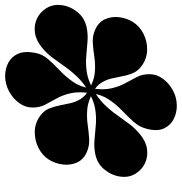

<svg xmlns="http://www.w3.org/2000/svg" viewBox="0 -832 724 765"><g transform="rotate(-90 362.5 -450.0)"><path d="M388 -441 377.5 -458Q413 -478.5 436.5 -502.8Q460 -527 478 -552.5Q496 -578 513.5 -601.8Q531 -625.5 554.5 -645Q583.5 -669 613.8 -673.2Q644 -677.5 669.8 -665.5Q695.5 -653.5 711 -629Q728.5 -602 724 -567.2Q719.5 -532.5 696.2 -503.8Q673 -475 634 -467Q606.5 -461.5 577.8 -464Q549 -466.5 518.8 -469Q488.5 -471.5 456 -466.5Q423.5 -461.5 388 -441ZM210 -255Q181 -231 150.8 -226.8Q120.5 -222.5 94.8 -234.5Q69 -246.5 53.5 -271Q36 -298 40.8 -332.8Q45.5 -367.5 68.8 -396.2Q92 -425 131 -433Q159 -438.5 187.5 -436Q216 -433.5 246.2 -430.8Q276.5 -428 309 -433Q341.5 -438 377 -458.5L387.5 -441.5Q352 -421 328.2 -396.8Q304.5 -372.5 286.8 -347.2Q269 -322 251.2 -298.2Q233.5 -274.5 210 -255ZM323 -108Q295.5 -108 270.5 -120.2Q245.5 -132.5 233 -158.8Q220.5 -185 231 -227Q238 -256 258.5 -279.2Q279 -302.5 303.8 -326Q328.5 -349.5 348.2 -379Q368 -408.5 373.5 -450H392.5Q385 -401.5 392.5 -369Q400 -336.5 413.2 -312.8Q426.5 -289 437.8 -267Q449 -245 449 -217Q449 -188.5 431 -163.8Q413 -139 384.2 -123.5Q355.5 -108 323 -108ZM377.5 -441.5Q342 -462 309.8 -464.8Q277.5 -467.5 248 -463.2Q218.5 -459 191 -457.2Q163.5 -455.5 137.5 -467Q108 -480.5 96.8 -506.2Q85.5 -532 89 -561.8Q92.5 -591.5 108 -617Q125 -644 155.2 -659.2Q185.5 -674.5 219.8 -674Q254 -673.5 283 -652.5Q303 -638 311.5 -618Q320 -598 324.2 -575.8Q328.5 -553.5 333.5 -531.5Q338.5 -509.5 350.8 -490.2Q363 -471 388.5 -457.5ZM482 -248Q462 -262.5 453.5 -282.2Q445 -302 441 -324Q437 -346 431.8 -368Q426.5 -390 414.5 -409.2Q402.5 -428.5 377 -442L388 -458Q423.5 -437.5 455.5 -434.8Q487.5 -432 517 -436.5Q546.5 -441 573.8 -442.8Q601 -444.5 627 -433Q656.5 -419.5 668 -393.8Q679.5 -368 676 -338.2Q672.5 -308.5 657 -283Q640 -256 609.8 -240.8Q579.5 -225.5 545.2 -226.2Q511 -227 482 -248ZM373 -450Q380.5 -499 373 -531.2Q365.5 -563.5 352 -587.2Q338.5 -611 327.2 -633Q316 -655 316 -683Q316 -711.5 334 -736.2Q352 -761 380.8 -776.5Q409.5 -792 442 -792Q469.5 -792 493.5 -780Q517.5 -768 529.8 -741.8Q542 -715.5 534 -673Q529 -644 508.8 -620.8Q488.5 -597.5 463.5 -574Q438.5 -550.5 418 -521Q397.5 -491.5 392 -450Z"/></g></svg>

Font: Bodoni Moda 11pt Black
Style: Italic
Weight: 900
Italic angle: -13°
Designer: Owen Earl
Foundry: indestructible type
Version: Version 2.004